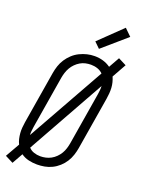

<svg xmlns="http://www.w3.org/2000/svg" viewBox="-186 -1058 879 1190"><g transform="rotate(20 253.5 -463.5)"><path d="M55 50 2 23 55 -70Q47 -86 43 -103.5Q39 -121 37.5 -139Q36 -157 37.5 -175.5Q39 -194 42 -213L99 -558Q103 -582 111 -606.5Q119 -631 133.5 -653Q148 -675 167.5 -693Q187 -711 210.5 -722.5Q234 -734 258.5 -740Q283 -746 309 -746Q338 -746 365 -738Q392 -730 414 -714L454 -785L507 -758L455 -665Q462 -649 466.5 -631.5Q471 -614 472 -596Q473 -578 471.5 -559.5Q470 -541 467 -522L410 -177Q406 -153 398 -128.5Q390 -104 376 -82Q362 -60 342 -42Q322 -24 298.5 -12.5Q275 -1 250 3.5Q225 8 201 8Q172 8 144.5 1.5Q117 -5 95 -21ZM98 -149 384 -659Q369 -674 348.5 -681Q328 -688 305 -688Q287 -688 269 -684Q251 -680 235 -670.5Q219 -661 205.5 -647.5Q192 -634 182.5 -617.5Q173 -601 167.5 -583.5Q162 -566 159 -549L102 -204Q100 -190 98.5 -176Q97 -162 98 -149ZM202 -47Q220 -47 238 -51Q256 -55 272.5 -64Q289 -73 303 -87Q317 -101 326.5 -117Q336 -133 341.5 -151Q347 -169 350 -186L407 -531Q409 -545 410.5 -559Q412 -573 411 -586L126 -76Q139 -61 159.5 -54Q180 -47 202 -47ZM317 -797 280 -833 429 -977 474 -933Z"/></g></svg>

Font: Iosevka Slab Light Oblique
Style: Regular
Weight: 300
Italic angle: -9°
Monospace: yes
Designer: Belleve Invis
Foundry: Belleve Invis
Version: Version 11.1.1; ttfautohint (v1.8.3)